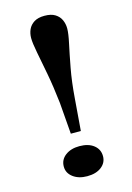

<svg xmlns="http://www.w3.org/2000/svg" viewBox="-118 -816 609 889"><g transform="rotate(-15 187.0 -371.5)"><path d="M164 -197 152 -348Q143 -428 131 -492Q119 -556 110 -602Q101 -648 101 -672Q101 -694 109.5 -713Q118 -732 137 -744Q156 -756 187 -756Q219 -756 238 -744Q257 -732 265.5 -713Q274 -694 274 -672Q274 -648 264 -602Q254 -556 242 -492Q230 -428 224 -348L212 -197ZM187 -131Q230 -131 255.5 -111Q281 -91 281 -58Q281 -27 255.5 -7Q230 13 187 13Q146 13 119.5 -7Q93 -27 93 -58Q93 -91 119.5 -111Q146 -131 187 -131Z"/></g></svg>

Font: BioRhyme SemiExpanded Medium
Style: Regular
Weight: 500
Width: 6
Designer: Aoife Mooney
Foundry: Aoife Mooney Type
Version: Version 1.600;gftools[0.9.33]